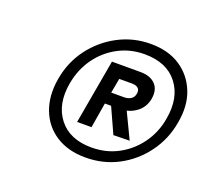

<svg xmlns="http://www.w3.org/2000/svg" viewBox="-80 -810 657 602"><g transform="rotate(20 248.5 -509.5)"><path d="M257 -307Q199 -307 158.5 -333Q118 -359 100.5 -405Q83 -451 93 -509Q103 -568 137 -613.5Q171 -659 221 -685.5Q271 -712 329 -712Q388 -712 428 -685.5Q468 -659 486 -613.5Q504 -568 493 -509Q483 -451 449 -405Q415 -359 365.5 -333Q316 -307 257 -307ZM316 -403 271 -502H323L370 -404ZM264 -343Q313 -343 353 -364.5Q393 -386 420 -423.5Q447 -461 455 -509Q468 -582 432 -628.5Q396 -675 322 -675Q274 -675 234 -653.5Q194 -632 167.5 -595Q141 -558 132 -509Q119 -436 155 -389.5Q191 -343 264 -343ZM195 -403 233 -618H328Q361 -618 378 -600.5Q395 -583 390 -552Q385 -522 361.5 -504.5Q338 -487 306 -487H257L243 -403ZM264 -526H307Q320 -526 329.5 -532Q339 -538 341 -551Q343 -563 336 -569Q329 -575 316 -575H273Z"/></g></svg>

Font: DM Sans 36pt
Style: Italic
Weight: 400
Italic angle: -10°
Designer: Colophon Foundry, Jonny Pinhorn
Foundry: Colophon Foundry
Version: Version 4.004;gftools[0.9.30]